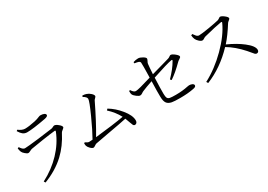

<svg xmlns="http://www.w3.org/2000/svg" viewBox="8 -1599 3485 2494"><g transform="rotate(-30 1750.5 -352.0)"><path d="M192 46 178 23Q343 -62 462 -188Q579 -311 639 -460Q645 -479 627 -476Q566 -470 438 -451Q310 -432 259 -422Q244 -419 224 -408Q204 -397 192 -397Q175 -397 148 -421Q122 -443 114 -462Q105 -483 100 -518L119 -527Q138 -499 150 -488Q166 -473 186 -473Q224 -473 392 -493Q522 -509 606 -521Q621 -523 638 -533Q652 -540 660 -540Q682 -540 716.5 -511.5Q751 -483 751 -464Q751 -454 728.5 -437.5Q706 -421 700 -409Q620 -252 506 -145Q377 -25 192 46ZM313 -638Q277 -638 250 -659Q228 -676 201 -719L216 -732Q270 -692 312 -692Q369 -692 463 -712Q471 -714 475 -715Q507 -722 539 -736Q558 -744 568 -744Q601 -744 623 -734Q645 -724 645 -706Q645 -686 601 -676Q600 -676 597 -675Q400 -638 313 -638Z M1572 -21Q1558 -21 1549 -35Q1543 -45 1532 -78Q1517 -124 1504 -154Q1423 -136 1213 -99Q1059 -72 1018 -63Q1008 -61 988.5 -47.5Q969 -34 960 -34Q941 -34 915 -60Q891 -84 884 -107Q880 -127 881 -145L894 -152Q926 -128 948 -128Q963 -128 999 -131Q1058 -235 1135 -405Q1216 -584 1216 -618Q1216 -648 1164 -676L1171 -694Q1208 -692 1228 -684Q1259 -674 1286 -649Q1313 -624 1313 -605Q1313 -596 1298 -582Q1284 -569 1279 -560Q1154 -302 1055 -136Q1330 -165 1486 -193Q1437 -286 1350 -366L1368 -384Q1461 -328 1532 -240Q1611 -144 1611 -68Q1611 -47 1600.5 -34Q1590 -21 1572 -21Z M2259 -30Q2170 -30 2133 -37Q2084 -47 2063 -76Q2041 -106 2040 -171Q2038 -240 2043 -405Q1944 -372 1888 -348Q1873 -342 1857 -330Q1840 -318 1823 -318Q1806 -318 1774 -342Q1742 -366 1732 -387Q1724 -403 1726 -440L1742 -446Q1759 -420 1771 -410Q1786 -396 1803 -396Q1843 -396 2044 -458Q2044 -467 2045 -485Q2049 -644 2046 -680Q2045 -697 2023 -706Q2008 -712 1965 -718L1964 -737Q2003 -750 2038 -750Q2065 -750 2102 -728Q2139 -706 2139 -690Q2139 -679 2129 -660Q2117 -640 2115 -625Q2110 -589 2103 -475Q2153 -490 2274 -523Q2350 -545 2375 -552Q2390 -556 2407 -569Q2419 -578 2426 -578Q2448 -578 2485.5 -548Q2523 -518 2523 -500Q2523 -487 2499 -473Q2480 -462 2471 -453Q2364 -346 2277 -288L2260 -305Q2361 -409 2410 -496Q2422 -516 2399 -513Q2332 -502 2101 -425Q2094 -263 2095 -184Q2096 -140 2104 -124Q2113 -105 2140 -99Q2164 -94 2229 -94Q2328 -94 2410 -112Q2430 -116 2437 -116Q2461 -116 2481 -107Q2504 -96 2504 -78Q2504 -54 2458 -47Q2373 -30 2259 -30Z M2668 -17 2653 -42Q2829 -134 2988 -292Q3147 -450 3217 -604Q3223 -620 3205 -618Q3120 -605 2940 -559Q2925 -555 2909.5 -544Q2894 -533 2881 -533Q2861 -533 2834 -558Q2810 -580 2800 -602Q2789 -625 2786 -663L2807 -672Q2809 -669 2814 -662Q2830 -638 2840 -628Q2857 -612 2876 -612Q2914 -612 3030 -631Q3136 -649 3183 -661Q3193 -664 3209 -675Q3223 -686 3230 -686Q3252 -686 3288.5 -657.5Q3325 -629 3325 -612Q3325 -600 3304 -585Q3287 -572 3282 -564Q3193 -422 3116 -337Q3249 -277 3339 -207Q3441 -128 3441 -70Q3441 -54 3432 -43.5Q3423 -33 3407 -33Q3394 -33 3381 -45Q3373 -52 3352 -79Q3329 -107 3313 -125Q3206 -245 3092 -312Q2900 -110 2668 -17Z"/></g></svg>

Font: Cactus Classical Serif
Style: Regular
Weight: 400
Designer: Henry Chan (via Glyphwiki)、田海東、宇文滿月
Foundry: Moonlit Owen
Version: Version 1.000